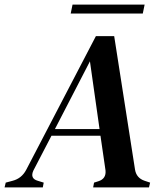

<svg xmlns="http://www.w3.org/2000/svg" viewBox="-42 -819 716 839"><path d="M-22 0 -17 -21 13 -29Q52 -39 72 -76L377 -661H457L548 -78Q554 -41 590 -29L614 -21L609 0H365L369 -21L388 -27Q423 -38 419 -75L397 -226H183L104 -74Q88 -39 123 -29L149 -21L145 0ZM351 -551 198 -255H393ZM267 -760 275 -799H590L582 -760Z"/></svg>

Font: DeepMind Serif Text
Style: Italic
Weight: 400
Italic angle: -12°
Designer: Frank Grießhammer / Modifications: Colophon Foundry
Foundry: Colophon Foundry
Version: Version 5.003; ttfautohint (v1.8.2)